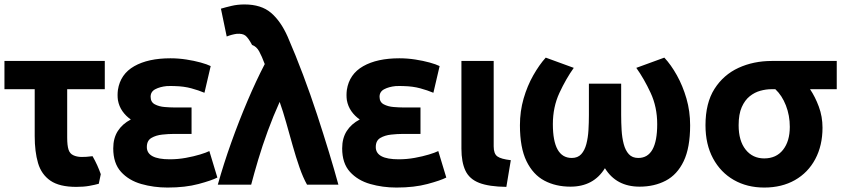

<svg xmlns="http://www.w3.org/2000/svg" viewBox="-22 -813 3781 863"><path d="M431 -30Q424 -50 415 -70Q406 -90 394 -111Q364 -107 343.5 -107.5Q323 -108 308 -115Q292 -122 286 -140.5Q280 -159 280 -195V-412H449V-539H-2V-412H134V-201Q134 -131 149 -80Q164 -29 204.5 -1Q245 27 321 27Q354 27 379 22.5Q404 18 422 13Z M741 -97Q638 -97 638 -152Q638 -181 658.5 -193Q679 -205 707 -208Q735 -211 757 -211H839V-330H760Q743 -330 718 -332Q693 -334 674 -344Q655 -354 655 -378Q655 -401 676 -412Q697 -423 727 -426Q745 -427 765 -426Q805 -425 838 -416Q871 -407 897 -396L925 -516Q909 -524 880 -532Q851 -540 815.5 -545.5Q780 -551 744 -551Q644 -551 581.5 -515.5Q519 -480 508 -409Q505 -385 508 -363Q513 -335 528.5 -313Q544 -291 566 -276Q528 -256 507.5 -224Q487 -192 487 -146Q487 -79 522 -40.5Q557 -2 613 14Q669 30 731 30Q811 30 870.5 14Q930 -2 955 -15L919 -134Q905 -127 877 -118.5Q849 -110 813.5 -103.5Q778 -97 741 -97Z M1235 -355Q1250 -313 1264.5 -261.5Q1279 -210 1293.5 -158.5Q1308 -107 1324 -61Q1340 -15 1358 17H1499Q1481 -49 1456.5 -129.5Q1432 -210 1403 -298.5Q1374 -387 1340.5 -476Q1307 -565 1271 -648Q1240 -718 1196 -755.5Q1152 -793 1077 -793Q1046 -793 1018.5 -786.5Q991 -780 971 -774L997 -649Q1020 -658 1042 -661Q1068 -663 1081 -653Q1094 -643 1111 -611Q1131 -604 1143 -582Q1155 -560 1168 -525Q1129 -450 1090.5 -359.5Q1052 -269 1017.5 -172.5Q983 -76 957 17H1107Q1120 -33 1138.5 -95Q1157 -157 1181.5 -224Q1206 -291 1235 -355Z M1770 -97Q1667 -97 1667 -152Q1667 -181 1687.5 -193Q1708 -205 1736 -208Q1764 -211 1786 -211H1868V-330H1789Q1772 -330 1747 -332Q1722 -334 1703 -344Q1684 -354 1684 -378Q1684 -401 1705 -412Q1726 -423 1756 -426Q1774 -427 1794 -426Q1834 -425 1867 -416Q1900 -407 1926 -396L1954 -516Q1938 -524 1909 -532Q1880 -540 1844.5 -545.5Q1809 -551 1773 -551Q1673 -551 1610.5 -515.5Q1548 -480 1537 -409Q1534 -385 1537 -363Q1542 -335 1557.5 -313Q1573 -291 1595 -276Q1557 -256 1536.5 -224Q1516 -192 1516 -146Q1516 -79 1551 -40.5Q1586 -2 1642 14Q1698 30 1760 30Q1840 30 1899.5 14Q1959 -2 1984 -15L1948 -134Q1934 -127 1906 -118.5Q1878 -110 1842.5 -103.5Q1807 -97 1770 -97Z M2274 -93Q2230 -98 2213.5 -110Q2197 -122 2197 -155V-539H2052V-173V-145Q2052 -84 2070 -46Q2088 -8 2132 9Q2176 26 2254 27Z M2625 -437V-296Q2625 -262 2623 -228Q2621 -194 2613.5 -165.5Q2606 -137 2590.5 -120Q2575 -103 2548 -103Q2463 -103 2463 -255Q2463 -332 2492.5 -395.5Q2522 -459 2557 -508L2431 -554Q2402 -522 2375 -474.5Q2348 -427 2331.5 -370Q2315 -313 2315 -250Q2315 -149 2344.5 -88.5Q2374 -28 2425 -1Q2476 26 2542 26Q2646 26 2697 -57Q2748 26 2853 26Q2919 26 2970.5 -1Q3022 -28 3051 -88.5Q3080 -149 3080 -250Q3080 -313 3063.5 -370Q3047 -427 3020.5 -474.5Q2994 -522 2964 -554L2838 -508Q2873 -459 2902.5 -395.5Q2932 -332 2932 -255Q2932 -103 2847 -103Q2820 -103 2804.5 -120Q2789 -137 2781.5 -165.5Q2774 -194 2772 -228Q2770 -262 2770 -296V-437Z M3675 -239Q3675 -289 3658.5 -333.5Q3642 -378 3619 -412H3739V-539H3447Q3365 -539 3297.5 -508Q3230 -477 3189.5 -413.5Q3149 -350 3149 -250Q3149 -164 3183 -101Q3217 -38 3276.5 -4Q3336 30 3413 30Q3492 30 3551 -3.5Q3610 -37 3642.5 -98Q3675 -159 3675 -239ZM3528 -243Q3528 -178 3497.5 -139.5Q3467 -101 3413 -101Q3361 -101 3329.5 -140.5Q3298 -180 3298 -250Q3298 -300 3312 -331.5Q3326 -363 3348 -380.5Q3370 -398 3395.5 -405Q3421 -412 3444 -412H3463Q3493 -384 3510.5 -339Q3528 -294 3528 -243Z"/></svg>

Font: Repo Bold
Style: Bold
Weight: 700
Designer: Stefan Peev
Foundry: Context Ltd
Version: Version 1.502